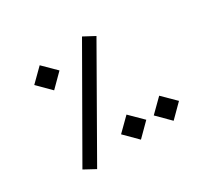

<svg xmlns="http://www.w3.org/2000/svg" viewBox="-141 -865 1129 1068"><g transform="rotate(-30 423.5 -331.5)"><path d="M127 -30 495 -672 566 -634 199 9ZM130 -571 211 -651 292 -571 211 -490ZM411 -92 492 -172 573 -92 492 -11ZM621 -92 702 -172 783 -92 702 -11Z"/></g></svg>

Font: FiraGO
Style: Italic
Weight: 400
Italic angle: -8°
Designer: bBox Type GmbH
Foundry: bBox Type GmbH
Version: Version 1.001